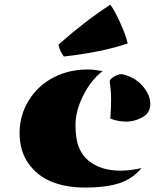

<svg xmlns="http://www.w3.org/2000/svg" viewBox="-20 -804 710 832"><path d="M507.3 -482.9Q563.5 -471.2 597.4 -432.1Q631.3 -393.1 631.3 -353.8Q631.3 -314.5 596.7 -295.7Q562 -276.9 527.3 -276.9Q492.7 -276.9 458 -290Q461.4 -335.9 461.4 -373.8Q461.4 -411.6 455.1 -451.2Q456.5 -461.9 474.9 -472.4Q493.2 -482.9 507.3 -482.9ZM424.8 -496.1Q374 -457 340.6 -390.1Q307.1 -323.2 307.1 -262.7Q307.1 -202.1 321.8 -166Q336.4 -129.9 363.3 -107.9Q416.5 -64.5 501.5 -64.5Q544.4 -64.5 593.3 -75.7Q552.7 -27.3 494.6 -9.3Q436.5 8.8 350.6 8.8Q264.6 8.8 202.4 -17.1Q140.1 -43 102.5 -96.7Q64.9 -150.4 64.9 -227.8Q64.9 -305.2 105 -369.4Q145 -433.6 211.9 -468.3Q278.8 -502.9 359.4 -502.9Q385.3 -502.9 424.8 -496.1ZM256.8 -559.1Q240.2 -580.1 232.9 -610.4Q347.7 -711.9 458 -783.7Q477.5 -758.3 502.4 -702.1Q527.3 -646 533.2 -615.7Q423.3 -578.1 256.8 -559.1Z"/></svg>

Font: Emblema One
Style: Regular
Weight: 400
Designer: Riccardo De Franceschi
Foundry: Riccardo De Franceschi
Version: Version 1.003